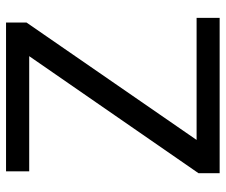

<svg xmlns="http://www.w3.org/2000/svg" viewBox="-76 -675 751 639"><g transform="rotate(-90 299.5 -355.5)"><path d="M153.3 -76.7 543.9 -642.6V-710.9H48.8V-633.8H432.1L42.5 -70.3V0H559.6V-76.7Z"/></g></svg>

Font: Vazirmatn
Style: Regular
Weight: 400
Designer: Saber Rastikerdar
Foundry: Saber Rastikerdar
Version: Version 33.003